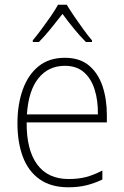

<svg xmlns="http://www.w3.org/2000/svg" viewBox="-20 -784 527 814"><path d="M255 -539Q318 -539 357 -506.5Q396 -474 414.5 -419Q433 -364 433 -297V-265H93Q92 -149 137.5 -87Q183 -25 271 -25Q311 -25 343 -33Q375 -41 414 -61V-23Q381 -7 346.5 1.5Q312 10 270 10Q196 10 148 -24Q100 -58 77 -119Q54 -180 54 -262Q54 -341 76.5 -404Q99 -467 143.5 -503Q188 -539 255 -539ZM255 -505Q186 -505 143.5 -453Q101 -401 94 -299H395Q396 -358 381 -405Q366 -452 335 -478.5Q304 -505 255 -505ZM263 -764Q276 -742 295.5 -713.5Q315 -685 335 -657.5Q355 -630 370 -613V-606H344Q319 -631 292.5 -663.5Q266 -696 245 -725Q223 -697 196.5 -664Q170 -631 145 -606H119V-613Q135 -632 155.5 -659.5Q176 -687 195 -714.5Q214 -742 226 -764Z"/></svg>

Font: Noto Sans Khmer UI SemiCondensed ExtraLight
Style: Regular
Weight: 200
Width: 4
Designer: Danh Hong and the Monotype Design Team
Foundry: Monotype Imaging Inc.
Version: Version 2.002; ttfautohint (v1.8.4.7-5d5b)